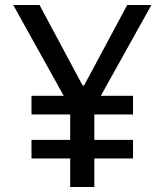

<svg xmlns="http://www.w3.org/2000/svg" viewBox="-20 -750 660 770"><path d="M106.3 -114.5V-189.2H513.5V-114.5ZM106.3 -291V-365.7H513.5V-291ZM261.5 0V-384.3H358.3V0ZM138.5 -730 311.2 -407.3H317.3L490.2 -730H587.2L351.7 -307.2H268.2L33 -730Z"/></svg>

Font: Monaspace Radon Var
Style: Regular
Weight: 400
Designer: Riley Cran and the Lettermatic Team
Version: Version 1.000 (Monaspace Radon Var)